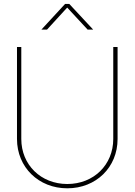

<svg xmlns="http://www.w3.org/2000/svg" viewBox="-20 -972 700 999"><path d="M330.1 7.8C479.5 7.8 591.8 -101.1 591.8 -249V-727.5H569.3V-249C569.3 -114.3 467.3 -14.6 330.1 -14.6C192.9 -14.6 90.8 -114.3 90.8 -249V-727.5H68.4V-249C68.4 -101.6 181.2 7.8 330.1 7.8ZM224.6 -817.9 329.6 -932.6 436 -817.9H464.4V-818.4L340.3 -951.7H318.8L195.8 -818.4V-817.9Z"/></svg>

Font: Raveo Display Display Thin
Style: Regular
Weight: 100
Designer: Jakub Foglar, Rasmus Andersson (Inter)
Foundry: Jakubfoglar.com
Version: Version 1.100;Glyphs 3.2.3 (3260)